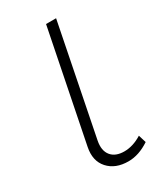

<svg xmlns="http://www.w3.org/2000/svg" viewBox="-179 -770 719 845"><g transform="rotate(-30 180.0 -347.5)"><path d="M216 5Q150 5 114 -35Q78 -75 91 -140L203 -700H254L143 -142Q134 -95 155.5 -68.5Q177 -42 222 -42Q266 -42 311 -70L323 -31Q269 5 216 5Z"/></g></svg>

Font: Montserrat Light
Style: Italic
Weight: 300
Italic angle: -11.3°
Designer: Julieta Ulanovsky
Foundry: Julieta Ulanovsky
Version: Version 9.000; ttfautohint (v1.8.4.7-5d5b)